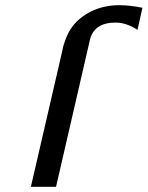

<svg xmlns="http://www.w3.org/2000/svg" viewBox="-20 -720 569 740"><path d="M99 0 221 -528Q223 -544 237 -579Q259 -633 314 -666.5Q369 -700 440 -700Q480 -700 529 -690L510 -605Q466 -633 426 -633Q341 -633 326 -564L196 0Z"/></svg>

Font: Coval
Style: Italic
Weight: 400
Foundry: Context Ltd
Version: Version 001.000